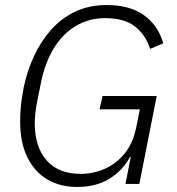

<svg xmlns="http://www.w3.org/2000/svg" viewBox="-20 -730 701 762"><path d="M478 0 499 -107H496Q467 -53 414 -20.5Q361 12 286 12Q219 12 168.5 -17.5Q118 -47 89 -105Q60 -163 60 -248Q60 -270 61.5 -292.5Q63 -315 66.5 -337.5Q70 -360 74 -383Q88 -449 115 -507.5Q142 -566 183 -612Q224 -658 279 -684Q334 -710 404 -710Q495 -710 551.5 -669.5Q608 -629 628 -558L576 -536Q557 -593 515 -625.5Q473 -658 397 -658Q333 -658 281 -627Q229 -596 194 -539Q159 -482 143 -404L126 -319Q122 -298 120 -277.5Q118 -257 118 -240Q118 -147 165 -93.5Q212 -40 300 -40Q350 -40 395.5 -60Q441 -80 474 -120Q507 -160 520 -221L535 -296H375L387 -349H602L533 0Z"/></svg>

Font: IBM Plex Sans Light
Style: Italic
Weight: 300
Italic angle: -11.31°
Designer: Mike Abbink, Paul van der Laan, Pieter van Rosmalen
Foundry: Bold Monday
Version: Version 3.201